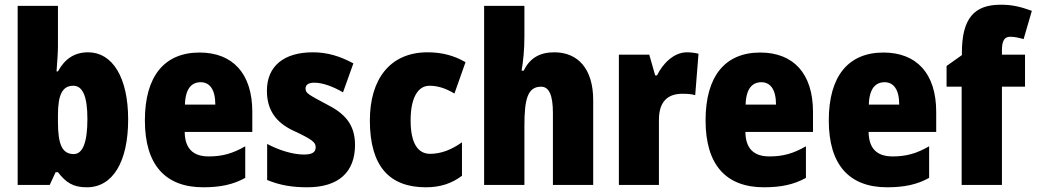

<svg xmlns="http://www.w3.org/2000/svg" viewBox="-20 -785 4400 815"><path d="M226 -588V-760H55V0H191L216 -54H226C261 -9 291 10 349 10C458 10 524 -97 524 -278C524 -457 457 -563 354 -563C296 -563 255 -535 226 -482H220C223 -526 226 -562 226 -588ZM291 -421C332 -421 351 -374 351 -280C351 -180 331 -131 293 -131C244 -131 226 -172 226 -267V-297C226 -383 245 -421 291 -421Z M827 -562C679 -562 595 -463 595 -274C595 -86 681 10 843 10C916 10 971 -2 1021 -30V-164C967 -133 923 -121 866 -121C798 -121 765 -156 764 -225H1051V-310C1051 -474 967 -562 827 -562ZM832 -436C870 -436 894 -405 894 -341H765C767 -410 794 -436 832 -436Z M1487 -170C1487 -259 1441 -305 1365 -343C1288 -384 1277 -390 1277 -409C1277 -426 1290 -434 1315 -434C1351 -434 1397 -416 1436 -393L1480 -516C1422 -547 1369 -563 1308 -563C1186 -563 1113 -505 1113 -400C1113 -318 1151 -265 1226 -230C1308 -192 1320 -180 1320 -160C1320 -138 1304 -129 1270 -129C1222 -129 1163 -148 1114 -174V-21C1169 2 1223 10 1284 10C1418 10 1487 -55 1487 -170Z M1788 10C1850 10 1899 -7 1941 -39V-181C1898 -150 1852 -132 1806 -132C1753 -132 1723 -178 1723 -274C1723 -370 1754 -421 1803 -421C1839 -421 1872 -410 1909 -388L1956 -521C1910 -548 1858 -563 1795 -563C1634 -563 1550 -447 1550 -274C1550 -78 1634 10 1788 10Z M2206 -630V-760H2035V0H2206V-250C2206 -363 2219 -417 2277 -417C2311 -417 2327 -380 2327 -306V0H2498V-360C2498 -493 2433 -563 2333 -563C2272 -563 2229 -539 2203 -485H2194C2201 -525 2206 -574 2206 -630Z M2896 -563C2839 -563 2792 -513 2769 -465H2761L2736 -553H2607V0H2777V-276C2777 -357 2817 -387 2877 -387C2902 -387 2918 -385 2931 -381L2945 -557C2928 -561 2912 -563 2896 -563Z M3207 -562C3059 -562 2975 -463 2975 -274C2975 -86 3061 10 3223 10C3296 10 3351 -2 3401 -30V-164C3347 -133 3303 -121 3246 -121C3178 -121 3145 -156 3144 -225H3431V-310C3431 -474 3347 -562 3207 -562ZM3212 -436C3250 -436 3274 -405 3274 -341H3145C3147 -410 3174 -436 3212 -436Z M3730 -562C3582 -562 3498 -463 3498 -274C3498 -86 3584 10 3746 10C3819 10 3874 -2 3924 -30V-164C3870 -133 3826 -121 3769 -121C3701 -121 3668 -156 3667 -225H3954V-310C3954 -474 3870 -562 3730 -562ZM3735 -436C3773 -436 3797 -405 3797 -341H3668C3670 -410 3697 -436 3735 -436Z M4331 -417V-553H4233V-572C4233 -612 4244 -629 4268 -629C4288 -629 4307 -624 4325 -619L4360 -739C4310 -757 4276 -765 4228 -765C4114 -765 4063 -706 4063 -560V-551L3998 -505V-417H4062V0H4233V-417Z"/></svg>

Font: Noto Sans Arabic UI Cn Bk
Style: Regular
Weight: 900
Width: 3
Designer: Monotype Design Team, Nadine Chahine and Nizar Qandah
Foundry: Monotype Imaging Inc.
Version: Version 2.010